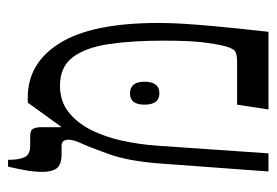

<svg xmlns="http://www.w3.org/2000/svg" viewBox="-125 -562 687 477"><g transform="rotate(-90 218.5 -323.5)"><path d="M31 0 51 -272Q57 -349 74.5 -397.5Q92 -446 100 -463Q106 -476 108 -484Q110 -492 110 -497Q110 -514 94 -514H75Q48 -514 39 -526Q30 -538 30 -561Q30 -583 34.5 -606.5Q39 -630 43 -647H60V-644Q60 -620 66.5 -606Q73 -592 95 -592H119Q134 -592 137.5 -584Q141 -576 141 -565V-516L142 -515L202 -598H215Q301 -598 350.5 -517.5Q400 -437 400 -273Q400 -244 398 -211.5Q396 -179 391.5 -130Q387 -81 378 0H185L197 -78H305Q325 -78 331.5 -84.5Q338 -91 343 -111Q348 -131 352 -164Q356 -197 356 -263Q356 -339 347.5 -396.5Q339 -454 315 -486Q291 -518 244 -518Q206 -518 179 -497Q152 -476 134.5 -441.5Q117 -407 107.5 -363.5Q98 -320 95 -275L76 0ZM197 -308Q197 -344 225 -344Q254 -344 254 -308Q254 -271 225 -271Q197 -271 197 -308Z"/></g></svg>

Font: Noto Serif Hebrew ExtraCondensed
Style: Regular
Weight: 400
Width: 2
Designer: Monotype Design Team
Foundry: Monotype Imaging Inc.
Version: Version 2.004; ttfautohint (v1.8.4.7-5d5b)